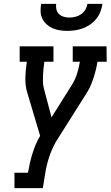

<svg xmlns="http://www.w3.org/2000/svg" viewBox="-20 -975 573 995"><path d="M55 0V-80H125Q129 -104 134.5 -128.5Q140 -153 147.5 -177Q155 -201 164.5 -224.5Q174 -248 188 -271L121 -496Q115 -515 113 -534.5Q111 -554 111.5 -574Q112 -594 114 -614.5Q116 -635 119 -655H82V-735H257V-655H210Q207 -638 205.5 -620.5Q204 -603 203 -585.5Q202 -568 202.5 -551Q203 -534 207 -518L247 -367L355 -539Q371 -566 380 -595.5Q389 -625 394 -655H357V-735H532L533 -655H485Q482 -635 477 -614.5Q472 -594 465.5 -574Q459 -554 451 -534.5Q443 -515 431 -496L269 -239Q258 -219 249 -198.5Q240 -178 233.5 -157.5Q227 -137 222 -116Q217 -95 214 -74L202 0ZM329 -815Q309 -815 289.5 -818Q270 -821 253 -828.5Q236 -836 222 -848.5Q208 -861 199.5 -878Q191 -895 190.5 -915Q190 -935 193 -955H271Q269 -940 272.5 -925.5Q276 -911 286.5 -901.5Q297 -892 311 -888Q325 -884 340 -884Q355 -884 371 -888Q387 -892 400.5 -901.5Q414 -911 422.5 -925.5Q431 -940 433 -955H511Q508 -935 500.5 -915Q493 -895 479.5 -878Q466 -861 448 -848.5Q430 -836 410 -828.5Q390 -821 369.5 -818Q349 -815 329 -815Z"/></svg>

Font: Iosevka Curly Slab Medium
Style: Italic
Weight: 500
Italic angle: -9°
Monospace: yes
Designer: Belleve Invis
Foundry: Belleve Invis
Version: Version 22.1.2; ttfautohint (v1.8.4)